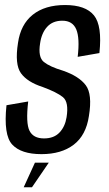

<svg xmlns="http://www.w3.org/2000/svg" viewBox="-20 -622 441 779"><path d="M148.2 3.4Q229 3.4 279.2 -35Q329.3 -73.5 340.7 -151.1Q355.4 -239.8 327.9 -276.3Q300.4 -312.8 235.6 -335.2Q182.8 -350.9 158.1 -370.4Q133.5 -389.9 142.8 -446.8Q148.8 -488.3 171.3 -513.1Q193.9 -538 232.8 -538Q274.5 -538 289.4 -502.8Q304.2 -467.6 295.2 -391.4L383.3 -406.7Q395.2 -517.9 361.2 -559.7Q327.1 -601.6 244 -601.6Q162.3 -601.6 113 -562.3Q63.7 -523 53 -447.8Q39.2 -360.6 65.1 -324.8Q91.1 -288.9 153.2 -269Q209.9 -248.2 235 -228.1Q260 -208 250.1 -146.3Q244 -108.1 221.4 -84.3Q198.9 -60.4 158.5 -60.4Q115.4 -60.4 99.8 -91.3Q84.1 -122.3 94.4 -210.3L6.3 -195Q-6.4 -74.1 29.7 -35.4Q65.8 3.4 148.2 3.4ZM76.1 137.9H109.7L178 37.9H121.8Z"/></svg>

Font: Anybody Thin Condensed
Style: Italic
Weight: 100
Width: 3
Italic angle: -10°
Version: Version 1.113;gftools[0.9.25]